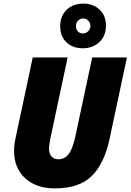

<svg xmlns="http://www.w3.org/2000/svg" viewBox="-20 -1032 722 1062"><path d="M58 -195Q58 -232 65 -263L161 -714H354L259 -268Q251 -228 251 -211Q251 -183 264.5 -167Q278 -151 303 -151Q338 -151 360 -180Q382 -209 397 -278L490 -714H682L585 -259Q555 -123 485.5 -56.5Q416 10 283 10Q214 10 163 -16Q112 -42 85 -88.5Q58 -135 58 -195ZM313 -887Q313 -944 348.5 -978Q384 -1012 441 -1012Q495 -1012 530.5 -979Q566 -946 566 -890Q566 -833 529.5 -799Q493 -765 438 -765Q382 -765 347.5 -798Q313 -831 313 -887ZM480 -888Q480 -906 468 -918Q456 -930 440 -930Q424 -930 412 -918Q400 -906 400 -888Q400 -870 410.5 -858.5Q421 -847 439 -847Q455 -847 467.5 -859Q480 -871 480 -888Z"/></svg>

Font: Noto Sans Display Black
Style: Italic
Weight: 900
Italic angle: -12°
Designer: Monotype Design team
Foundry: Monotype Imaging Inc.
Version: Version 1.000